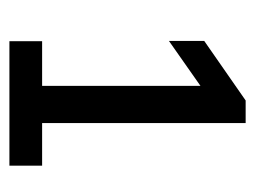

<svg xmlns="http://www.w3.org/2000/svg" viewBox="-87 -387 542 408"><g transform="rotate(90 184.0 -183.0)"><path d="M241.5 -1.5H332V68H67.5V-1.5H162.5V-338L67 -271V-346L193.5 -434H241.5Z"/></g></svg>

Font: Encode Sans Condensed Medium
Style: Regular
Weight: 500
Width: 3
Designer: Multiple Designers
Foundry: Impallari Type
Version: Version 2.000